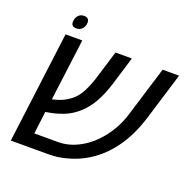

<svg xmlns="http://www.w3.org/2000/svg" viewBox="-132 -889 1022 1022"><g transform="rotate(20 379.0 -378.5)"><path d="M34.2 0 114.7 -630.9H209.5L159.2 -240.2L127.9 -293.5Q135.7 -285.2 142.3 -281.7Q148.9 -278.3 154.3 -278.3Q193.4 -287.1 217.3 -297.4Q241.2 -307.6 262.7 -323.7Q294.4 -347.7 314.7 -387Q335 -426.3 348.6 -470.7L397.5 -630.9H490.2L441.9 -471.7Q421.4 -406.2 396.2 -361.3Q371.1 -316.4 335.9 -283.7Q298.8 -249.5 253.9 -231.7Q209 -213.9 151.4 -205.6Q145 -205.1 139.4 -205.1Q133.8 -205.1 127.9 -204.8Q122.1 -204.6 116.2 -204.6L159.7 -247.1L138.7 -78.6H273.4Q334 -78.6 392.8 -110.1Q451.7 -141.6 498 -198.2Q524.9 -230.5 545.7 -269.5Q566.4 -308.6 580.1 -355.5L664.6 -630.9H757.8L672.9 -353.5Q658.7 -308.6 639.4 -267.8Q620.1 -227.1 595.7 -191.4Q571.3 -155.8 543 -126.5Q502.4 -85 454.3 -56.9Q406.2 -28.8 352.5 -14.6Q327.6 -7.3 301.5 -3.7Q275.4 0 249 0ZM157.7 -680.2Q142.1 -680.2 135.3 -687Q128.4 -693.8 128.4 -704.6Q128.4 -726.6 140.6 -741.9Q152.8 -757.3 173.8 -757.3Q189.5 -757.3 196.5 -750Q203.6 -742.7 203.6 -731.9Q203.6 -709 190.7 -694.6Q177.7 -680.2 157.7 -680.2Z"/></g></svg>

Font: Open Sans Medium
Style: Italic
Weight: 500
Italic angle: -12°
Designer: Monotype Design Team
Foundry: Monotype Imaging Inc.
Version: Version 3.000